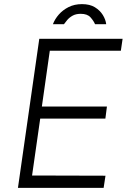

<svg xmlns="http://www.w3.org/2000/svg" viewBox="-20 -911 626 931"><path d="M67 0 170.5 -723H574.5L566 -665H221.5L183 -394.5H498.5L491 -336H175L135.5 -60L491.5 -59L482.5 0ZM236.5 -793.5Q246 -818.5 265.2 -840.5Q284.5 -862.5 312.8 -876.8Q341 -891 377.5 -891Q415.5 -891 440.2 -875.8Q465 -860.5 478.8 -838Q492.5 -815.5 495 -793.5H441Q434 -810 418.8 -827Q403.5 -844 371.5 -844Q348 -844 332 -835Q316 -826 306 -814Q296 -802 290 -793.5Z"/></svg>

Font: Public Sans Thin ExtraLight
Style: Italic
Weight: 250
Italic angle: -8°
Version: Version 2.001